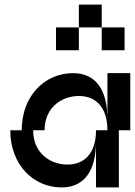

<svg xmlns="http://www.w3.org/2000/svg" viewBox="-20 -820 590 840"><path d="M75 -250H25C25 -100 125 0 250 0C350 0 400 -75 400 -200V0H500V-250H550V-500H450V-300C450 -425 400 -500 300 -500C175 -500 75 -400 75 -250ZM125 -250H175C175 -350 250 -400 325 -400C400 -400 450 -350 450 -250H400C400 -150 350 -100 275 -100C200 -100 125 -150 125 -250ZM225 -600H325V-700H225ZM325 -700H425V-800H325ZM425 -600H525V-700H425Z"/></svg>

Font: LS-VG5000 Shifted
Style: Regular
Weight: 400
Designer: Justin Bihan, 2021
Foundry: Justin Bihan, 2021
Version: Version 1.000;Glyphs 3.1.2 (3151)